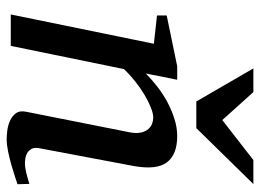

<svg xmlns="http://www.w3.org/2000/svg" viewBox="-121 -639 772 570"><g transform="rotate(90 265.0 -354.0)"><path d="M526.9 -20Q520.5 -17.6 504.6 -12.5Q488.8 -7.3 469.2 -1.7Q449.7 3.9 429.2 8.1Q408.7 12.2 393.1 12.2Q384.3 12.2 368.9 10.5Q353.5 8.8 339.4 2.7Q325.2 -3.4 316.4 -15.1Q307.6 -26.9 312 -46.9L373 -354Q376.5 -374 373.3 -387.2Q370.1 -400.4 363 -408.4Q356 -416.5 346.7 -419.7Q337.4 -422.9 329.1 -422.9Q316.9 -422.9 299.1 -415.8Q281.2 -408.7 261.5 -397Q241.7 -385.3 221.7 -369.4Q201.7 -353.5 185.1 -335.9L116.2 0H22.9L109.9 -424.8L25.9 -434.1V-462.9L176.8 -494.1H216.8L198.2 -400.9Q214.8 -417.5 236.3 -434.3Q257.8 -451.2 282.2 -464.4Q306.6 -477.5 332.8 -485.8Q358.9 -494.1 383.8 -494.1Q438.5 -494.1 461.7 -463.9Q484.9 -433.6 473.1 -366.2L419.9 -84Q417.5 -69.8 422.1 -61.5Q426.8 -53.2 434.3 -48.8Q441.9 -44.4 450.2 -43.2Q458.5 -42 462.9 -42Q476.6 -42 492.7 -45.9Q508.8 -49.8 525.9 -55.2ZM360.4 -550.8H281.2L183.1 -720.2H253.4L336.4 -627.9L455.1 -720.2H526.4Z"/></g></svg>

Font: Charis SIL Phon
Style: Italic
Weight: 400
Italic angle: -11°
Foundry: SIL International
Version: Version 5.000